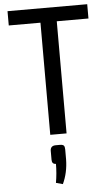

<svg xmlns="http://www.w3.org/2000/svg" viewBox="-63 -730 598 1044"><g transform="rotate(-5 236.5 -208.5)"><path d="M454 -612H281V0H192V-612H19V-690H454ZM217 59H239Q255 59 260.5 65Q266 71 266 86V141Q265 213 237 273L200 263Q209 211 209 160Q187 160 187 136V86Q188 59 217 59Z"/></g></svg>

Font: exo2condensed_r
Style: Regular
Weight: 400
Width: 3
Designer: Natanael Gama
Version: Version 1.001;PS 001.001;hotconv 1.0.70;makeotf.lib2.5.58329